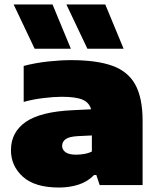

<svg xmlns="http://www.w3.org/2000/svg" viewBox="-20 -828 712 859"><path d="M244 11Q136 11 82.5 -37.2Q29 -85.5 29 -156Q29 -236.5 95.2 -282.5Q161.5 -328.5 306 -335L387.5 -339Q379.5 -369 349.5 -382Q319.5 -395 256 -395Q221 -395 173.8 -389.2Q126.5 -383.5 86 -372V-533Q137 -546.5 194.2 -552.8Q251.5 -559 298 -559Q412 -559 482.5 -533.8Q553 -508.5 585.5 -449Q618 -389.5 618 -287V0H426L411 -45H401Q372 -15 331.2 -2Q290.5 11 244 11ZM258 -175Q258 -158 273.2 -147Q288.5 -136 320 -136Q336.5 -136 355.5 -139Q374.5 -142 391 -150V-222L329 -219Q289.5 -217 273.8 -205.5Q258 -194 258 -175ZM371 -610 277 -808H451L533 -610ZM135 -610 41 -808H215L297 -610Z"/></svg>

Font: Encode Sans Expanded Black
Style: Regular
Weight: 900
Width: 7
Designer: Multiple Designers
Foundry: Impallari Type
Version: Version 3.000; ttfautohint (v1.8.3) -l 8 -r 50 -G 200 -x 14 